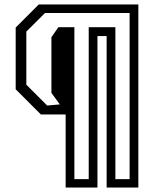

<svg xmlns="http://www.w3.org/2000/svg" viewBox="-20 -720 708 857"><path d="M273 117V-209H162.5L50 -321.5V-597L153 -700H597.5V117H456V-559H415V117ZM312 79.5H376V-598.5H495V79.5H558.5V-662H181L97.5 -579V-342L190.5 -249L247 -254L209.5 -305.5V-554L240.5 -598.5H312Z"/></svg>

Font: Tourney Thin
Style: Regular
Weight: 400
Version: Version 1.015